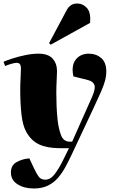

<svg xmlns="http://www.w3.org/2000/svg" viewBox="-37 -842 653 1091"><path d="M371 35Q354 71 335.5 105.5Q317 140 293 168Q269 196 235.5 212.5Q202 229 155 229Q100 229 62.5 205Q25 181 25 138Q25 97 57.5 79Q90 61 130 58L155 112Q171 146 183.5 162.5Q196 179 220 179Q249 179 272 149.5Q295 120 317 77L355 0H303Q231 0 185 -21.5Q139 -43 111 -95Q92 -130 85 -191.5Q78 -253 78 -332Q78 -365 80 -400Q82 -435 82 -451Q82 -470 76 -477.5Q70 -485 59 -485Q47 -485 28 -479.5Q9 -474 -8 -467L-17 -491Q1 -499 35 -510Q69 -521 108 -529Q147 -537 181 -537Q237 -537 262 -509Q287 -481 287 -437Q287 -422 285 -386Q283 -350 283 -313Q283 -280 284.5 -238.5Q286 -197 291 -155Q296 -113 308 -79Q316 -55 329.5 -46Q343 -37 359 -37H373L486 -291Q507 -338 499.5 -359Q492 -380 463 -387L380 -408Q367 -470 393.5 -503.5Q420 -537 468 -537Q509 -537 538 -512.5Q567 -488 567 -435Q567 -409 559.5 -382Q552 -355 536.5 -319.5Q521 -284 496 -231ZM345 -790Q351 -801 365 -811.5Q379 -822 402 -822Q434 -822 457 -796.5Q480 -771 475 -712L251 -588L242 -597Z"/></svg>

Font: Literata 72pt Black
Style: Italic
Weight: 900
Italic angle: -2°
Designer: Latin by Veronika Burian and Jose Scaglione. Greek by Irene Vlachou. Cyrillic by Vera Evstafieva
Foundry: TypeTogether
Version: Version 3.002